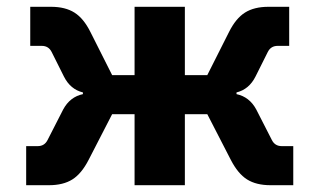

<svg xmlns="http://www.w3.org/2000/svg" viewBox="-20 -545 940 565"><path d="M91 -115Q111 -115 120 -133L166 -223Q186 -260 224 -268V-273Q187 -282 168 -320L132 -392Q123 -410 103 -410H69V-525H130Q172 -525 199 -508Q226 -491 246 -451L310 -324H376V-525H524V-324H590L654 -451Q674 -491 701 -508Q728 -525 770 -525H831V-410H797Q777 -410 768 -392L732 -320Q713 -282 676 -273V-268Q714 -260 734 -223L780 -133Q789 -115 809 -115H843V0H776Q734 0 707 -17Q680 -34 659 -75L590 -209H524V0H376V-209H310L241 -75Q220 -34 193 -17Q166 0 124 0H57V-115Z"/></svg>

Font: iA Writer Quattro V
Style: Regular
Weight: 400
Designer: Mike Abbink, Paul van der Laan, Pieter van Rosmalen, Oliver Reichenstein
Foundry: Information Architects Inc.
Version: Version 2.000